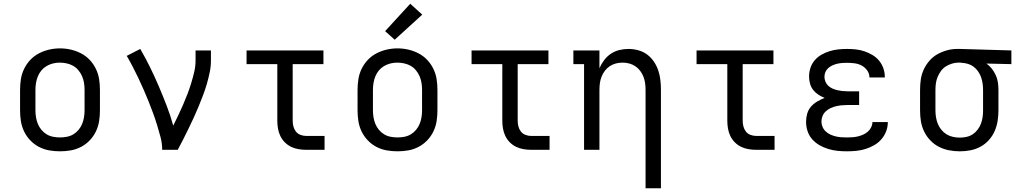

<svg xmlns="http://www.w3.org/2000/svg" viewBox="-20 -799 5440 1024"><path d="M300 8Q271 8 242.5 3Q214 -2 188 -15.5Q162 -29 141.5 -50.5Q121 -72 108.5 -98Q96 -124 91.5 -152.5Q87 -181 87 -210V-320Q87 -349 91.5 -377.5Q96 -406 109 -432.5Q122 -459 142 -480Q162 -501 188 -514.5Q214 -528 242.5 -534.5Q271 -541 300 -541Q329 -541 357.5 -534.5Q386 -528 412 -514.5Q438 -501 458 -480Q478 -459 491 -432.5Q504 -406 508.5 -377.5Q513 -349 513 -320V-210Q513 -181 508.5 -152.5Q504 -124 491.5 -98Q479 -72 458.5 -50.5Q438 -29 412 -15.5Q386 -2 357.5 3Q329 8 300 8ZM300 -66Q318 -66 336.5 -69.5Q355 -73 371 -82.5Q387 -92 399 -106.5Q411 -121 418 -138Q425 -155 428 -173.5Q431 -192 431 -210V-320Q431 -339 428 -357.5Q425 -376 417.5 -393Q410 -410 398 -424.5Q386 -439 370 -448Q354 -457 335.5 -461Q317 -465 298 -465Q280 -465 262 -460.5Q244 -456 228 -446.5Q212 -437 200.5 -423Q189 -409 182 -392Q175 -375 172 -356.5Q169 -338 169 -320V-210Q169 -192 172 -173.5Q175 -155 182 -138Q189 -121 201 -106.5Q213 -92 229 -82.5Q245 -73 263.5 -69.5Q282 -66 300 -66Z M845 0Q845 -34 836.5 -66.5Q828 -99 818 -131.5Q808 -164 796.5 -195.5Q785 -227 772.5 -258Q760 -289 746.5 -320Q733 -351 718.5 -381.5Q704 -412 688.5 -442Q673 -472 656 -501L728 -538Q756 -490 780.5 -440Q805 -390 827 -338.5Q849 -287 869 -235Q889 -183 904 -129Q918 -157 931 -184.5Q944 -212 956.5 -240.5Q969 -269 980 -298Q991 -327 1000 -356.5Q1009 -386 1016 -416Q1023 -446 1023 -477V-530H1105V-477Q1105 -445 1098.5 -413.5Q1092 -382 1083 -351Q1074 -320 1062.5 -290Q1051 -260 1039 -230.5Q1027 -201 1013.5 -172Q1000 -143 986 -114Q972 -85 957.5 -56.5Q943 -28 928 0Z M1613 0Q1593 0 1572 -3.5Q1551 -7 1532.5 -16Q1514 -25 1499 -40Q1484 -55 1475 -74Q1466 -93 1462.5 -113.5Q1459 -134 1459 -155V-457H1295V-530H1705V-457H1541V-155Q1541 -139 1545 -124Q1549 -109 1558.5 -97Q1568 -85 1583 -79.5Q1598 -74 1613 -74H1711V0Z M2100 8Q2071 8 2042.5 3Q2014 -2 1988 -15.5Q1962 -29 1941.5 -50.5Q1921 -72 1908.5 -98Q1896 -124 1891.5 -152.5Q1887 -181 1887 -210V-320Q1887 -349 1891.5 -377.5Q1896 -406 1909 -432.5Q1922 -459 1942 -480Q1962 -501 1988 -514.5Q2014 -528 2042.5 -534.5Q2071 -541 2100 -541Q2129 -541 2157.5 -534.5Q2186 -528 2212 -514.5Q2238 -501 2258 -480Q2278 -459 2291 -432.5Q2304 -406 2308.5 -377.5Q2313 -349 2313 -320V-210Q2313 -181 2308.5 -152.5Q2304 -124 2291.5 -98Q2279 -72 2258.5 -50.5Q2238 -29 2212 -15.5Q2186 -2 2157.5 3Q2129 8 2100 8ZM2100 -66Q2118 -66 2136.5 -69.5Q2155 -73 2171 -82.5Q2187 -92 2199 -106.5Q2211 -121 2218 -138Q2225 -155 2228 -173.5Q2231 -192 2231 -210V-320Q2231 -339 2228 -357.5Q2225 -376 2217.5 -393Q2210 -410 2198 -424.5Q2186 -439 2170 -448Q2154 -457 2135.5 -461Q2117 -465 2098 -465Q2080 -465 2062 -460.5Q2044 -456 2028 -446.5Q2012 -437 2000.5 -423Q1989 -409 1982 -392Q1975 -375 1972 -356.5Q1969 -338 1969 -320V-210Q1969 -192 1972 -173.5Q1975 -155 1982 -138Q1989 -121 2001 -106.5Q2013 -92 2029 -82.5Q2045 -73 2063.5 -69.5Q2082 -66 2100 -66ZM2085 -587 2034 -633 2168 -779 2232 -721Z M2813 0Q2793 0 2772 -3.5Q2751 -7 2732.5 -16Q2714 -25 2699 -40Q2684 -55 2675 -74Q2666 -93 2662.5 -113.5Q2659 -134 2659 -155V-457H2495V-530H2905V-457H2741V-155Q2741 -139 2745 -124Q2749 -109 2758.5 -97Q2768 -85 2783 -79.5Q2798 -74 2813 -74H2911V0Z M3423 205V-320Q3423 -338 3420.5 -356Q3418 -374 3411.5 -390.5Q3405 -407 3394 -421.5Q3383 -436 3368 -446Q3353 -456 3335.5 -460.5Q3318 -465 3300 -465Q3282 -465 3264.5 -460.5Q3247 -456 3232 -446Q3217 -436 3206 -421.5Q3195 -407 3188.5 -390.5Q3182 -374 3179.5 -356Q3177 -338 3177 -320V0H3095V-457H3038V-530H3177V-435Q3187 -458 3202 -478Q3217 -498 3237.5 -512Q3258 -526 3282.5 -532Q3307 -538 3332 -538Q3358 -538 3384 -531Q3410 -524 3431 -508.5Q3452 -493 3467 -471Q3482 -449 3490.5 -424Q3499 -399 3502 -372.5Q3505 -346 3505 -320V205Z M4013 0Q3993 0 3972 -3.5Q3951 -7 3932.5 -16Q3914 -25 3899 -40Q3884 -55 3875 -74Q3866 -93 3862.5 -113.5Q3859 -134 3859 -155V-457H3695V-530H4105V-457H3941V-155Q3941 -139 3945 -124Q3949 -109 3958.5 -97Q3968 -85 3983 -79.5Q3998 -74 4013 -74H4111V0Z M4497 8Q4472 8 4447 5.5Q4422 3 4397.5 -4.5Q4373 -12 4351 -24.5Q4329 -37 4312 -56Q4295 -75 4287 -99.5Q4279 -124 4279 -149Q4279 -171 4285 -192.5Q4291 -214 4305.5 -230.5Q4320 -247 4339 -258Q4358 -269 4378 -277Q4360 -284 4344 -294.5Q4328 -305 4316.5 -320Q4305 -335 4300 -353.5Q4295 -372 4295 -391Q4295 -415 4302.5 -437.5Q4310 -460 4325.5 -478Q4341 -496 4361.5 -507.5Q4382 -519 4404.5 -526Q4427 -533 4450.5 -535.5Q4474 -538 4497 -538Q4521 -538 4544.5 -535.5Q4568 -533 4590 -525.5Q4612 -518 4632.5 -506Q4653 -494 4668 -476Q4683 -458 4691 -435.5Q4699 -413 4699 -389Q4699 -388 4699 -387.5Q4699 -387 4699 -386H4617Q4617 -387 4617 -387Q4617 -387 4617 -387Q4617 -407 4604.5 -424Q4592 -441 4574.5 -450Q4557 -459 4537 -461.5Q4517 -464 4497 -464Q4484 -464 4471 -463Q4458 -462 4445 -459Q4432 -456 4420 -450.5Q4408 -445 4398 -436.5Q4388 -428 4382.5 -415.5Q4377 -403 4377 -390Q4377 -376 4382.5 -363Q4388 -350 4398 -341Q4408 -332 4420.5 -326.5Q4433 -321 4446 -318Q4459 -315 4472.5 -313.5Q4486 -312 4500 -312H4562V-239H4500Q4485 -239 4469.5 -237.5Q4454 -236 4439 -232.5Q4424 -229 4410 -222.5Q4396 -216 4384.5 -205.5Q4373 -195 4367 -180.5Q4361 -166 4361 -151Q4361 -136 4367 -122Q4373 -108 4384.5 -97.5Q4396 -87 4409.5 -81Q4423 -75 4437.5 -71.5Q4452 -68 4467 -67Q4482 -66 4497 -66Q4512 -66 4526.5 -67Q4541 -68 4555.5 -71.5Q4570 -75 4583.5 -81Q4597 -87 4608 -96.5Q4619 -106 4626 -120Q4633 -134 4633 -148H4715Q4715 -148 4715 -148Q4715 -148 4715 -147Q4715 -122 4706 -98.5Q4697 -75 4680.5 -56Q4664 -37 4642 -24.5Q4620 -12 4596 -4.5Q4572 3 4547 5.5Q4522 8 4497 8Z M5099 8Q5070 8 5041.5 2.5Q5013 -3 4987.5 -16Q4962 -29 4941.5 -50.5Q4921 -72 4908.5 -98Q4896 -124 4891.5 -152.5Q4887 -181 4887 -210V-320Q4887 -348 4891 -375.5Q4895 -403 4906.5 -428Q4918 -453 4936.5 -474.5Q4955 -496 4979 -509.5Q5003 -523 5030 -530.5Q5057 -538 5085 -538Q5089 -538 5092.5 -538Q5096 -538 5100 -538L5374 -530V-457L5241 -460Q5257 -449 5269.5 -433Q5282 -417 5290.5 -398.5Q5299 -380 5302 -360Q5305 -340 5305 -320V-210Q5305 -182 5300.5 -153.5Q5296 -125 5284.5 -99Q5273 -73 5253.5 -51.5Q5234 -30 5209 -16.5Q5184 -3 5156 2.5Q5128 8 5099 8ZM5099 -65Q5117 -65 5135 -69Q5153 -73 5168 -83Q5183 -93 5194 -107.5Q5205 -122 5211.5 -139Q5218 -156 5220.5 -174Q5223 -192 5223 -210V-320Q5223 -337 5220.5 -354Q5218 -371 5212.5 -387Q5207 -403 5197 -417.5Q5187 -432 5173.5 -442.5Q5160 -453 5143.5 -458Q5127 -463 5110 -464L5100 -465Q5098 -465 5095.5 -465Q5093 -465 5091 -465Q5074 -465 5056.5 -459.5Q5039 -454 5024 -444.5Q5009 -435 4998.5 -420.5Q4988 -406 4981 -389.5Q4974 -373 4971.5 -355.5Q4969 -338 4969 -320V-210Q4969 -192 4972 -173.5Q4975 -155 4982 -138Q4989 -121 5001 -106.5Q5013 -92 5028.5 -82.5Q5044 -73 5062.5 -69Q5081 -65 5099 -65Z"/></svg>

Font: Iosevka Slab Extended
Style: Regular
Weight: 400
Width: 7
Monospace: yes
Designer: Belleve Invis
Foundry: Belleve Invis
Version: Version 11.1.1; ttfautohint (v1.8.3)